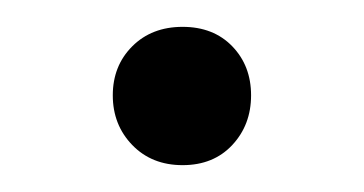

<svg xmlns="http://www.w3.org/2000/svg" viewBox="-20 -119 271 143"><path d="M64 -48Q64 -70 78.5 -84.5Q93 -99 116 -99Q139 -99 153 -84.5Q167 -70 167 -48Q167 -26 153 -11Q139 4 116 4Q93 4 78.5 -11Q64 -26 64 -48Z"/></svg>

Font: Libre Caslon Display
Style: Regular
Weight: 400
Designer: Pablo Impallari, Rodrigo Fuenzalida
Foundry: Pablo Impallari, Rodrigo Fuenzalida
Version: Version 1.002; ttfautohint (v1.5)